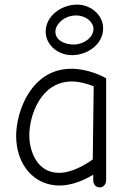

<svg xmlns="http://www.w3.org/2000/svg" viewBox="-20 -802 545 832"><path d="M440 -463C425 -471 363 -504 289 -504C115 -504 50 -318 50 -214C50 -85 130 2 238 2C293 2 348 -23 384 -45V-22C384 -5 393 10 412 10C428 10 440 -4 440 -20ZM382 -111C359 -95 297 -53 236 -53C141 -53 107 -146 107 -216C107 -299 155 -449 292 -449C326 -449 367 -436 386 -428ZM292 -563C359 -563 427 -610 427 -679C427 -737 374 -782 314 -782C246 -782 178 -733 178 -665C178 -608 230 -563 292 -563ZM310 -735C353 -735 385 -706 385 -677C385 -635 336 -609 301 -609C255 -609 220 -630 220 -665C220 -695 256 -735 310 -735Z"/></svg>

Font: Comic Neue
Style: Normal
Weight: 400
Designer: Craig Rozynski
Foundry: Craig Rozynski
Version: Version 2.003